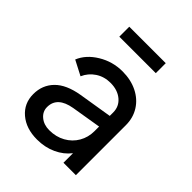

<svg xmlns="http://www.w3.org/2000/svg" viewBox="-210 -861 994 994"><g transform="rotate(45 287.5 -363.5)"><path d="M50 -141Q50 -207 93.5 -251.5Q137 -296 226 -311L410 -341V-366Q410 -410 377 -437.5Q344 -465 292 -465Q246 -465 210.5 -441.5Q175 -418 158 -379L77 -421Q100 -477 161 -514Q222 -551 294 -551Q355 -551 402.5 -527.5Q450 -504 476.5 -462Q503 -420 503 -366V0H412V-70Q383 -32 335.5 -10Q288 12 230 12Q150 12 100 -30.5Q50 -73 50 -141ZM241 -67Q290 -67 328.5 -88.5Q367 -110 388.5 -147Q410 -184 410 -229V-263L247 -236Q148 -219 148 -144Q148 -111 174.5 -89Q201 -67 241 -67ZM155 -739H422V-666H155Z"/></g></svg>

Font: Eudoxus Sans Medium
Style: Regular
Weight: 500
Designer: Stijn de Vries
Foundry: tokotype
Version: Version 2.005